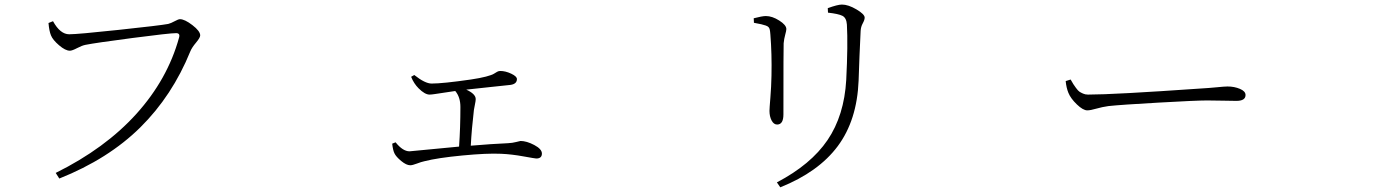

<svg xmlns="http://www.w3.org/2000/svg" viewBox="-20 -760 6040 833"><path d="M210 -668Q241.2 -611.3 280.3 -611.3Q316.4 -611.3 495.1 -630.4Q673.8 -649.4 710 -656.2Q721.7 -659.2 737.8 -668Q753.9 -676.8 760.7 -676.8Q781.2 -676.8 814.9 -650.9Q848.6 -625 848.6 -606.4Q848.6 -596.7 830.6 -575.2Q812.5 -553.7 805.7 -537.1Q727.5 -344.7 588.9 -207.5Q450.2 -70.3 237.3 14.6L221.7 -9.8Q436.5 -116.2 571.8 -266.1Q707 -416 756.8 -596.7Q762.7 -616.2 744.1 -616.2Q715.8 -616.2 555.2 -595.2Q394.5 -574.2 350.6 -565.4Q335.9 -562.5 314.5 -551.3Q293 -540 283.2 -540Q263.7 -540 236.3 -563.5Q209 -586.9 201.2 -606.4Q193.4 -625 190.4 -660.2Z M1763.7 -426.8 1777.3 -434.6Q1824.2 -397.5 1852.5 -397.5Q1901.4 -397.5 2022.5 -415Q2062.5 -420.9 2088.4 -427.7Q2114.3 -434.6 2122.6 -439.9Q2130.9 -445.3 2137.2 -448.7Q2143.6 -452.1 2150.4 -452.1Q2172.9 -452.1 2197.8 -440.4Q2222.7 -428.7 2222.7 -417Q2222.7 -395.5 2194.3 -391.6Q2178.7 -389.6 2106.4 -382.3Q2034.2 -375 2002.9 -371.1Q2043.9 -352.5 2043.9 -330.1Q2043.9 -322.3 2040.5 -306.6Q2037.1 -291 2036.1 -283.2Q2026.4 -201.2 2022.5 -127.9Q2114.3 -135.7 2183.6 -138.7Q2203.1 -139.6 2219.7 -144Q2236.3 -148.4 2238.3 -148.4Q2264.6 -148.4 2297.9 -130.9Q2331.1 -113.3 2331.1 -93.8Q2331.1 -72.3 2306.6 -72.3Q2301.8 -72.3 2251 -81.5Q2200.2 -90.8 2154.3 -92.8Q2092.8 -95.7 1985.8 -85.4Q1878.9 -75.2 1821.3 -60.5Q1807.6 -57.6 1788.6 -50.3Q1769.5 -43 1759.8 -43Q1743.2 -43 1720.7 -61.5Q1698.2 -80.1 1691.4 -94.7Q1684.6 -108.4 1681.6 -136.7L1696.3 -142.6Q1727.5 -103.5 1756.8 -103.5Q1760.7 -103.5 1971.7 -124Q1977.5 -207 1977.5 -295.9Q1977.5 -338.9 1955.1 -365.2Q1935.5 -362.3 1909.7 -358.4Q1883.8 -354.5 1867.7 -352.1Q1851.6 -349.6 1843.8 -349.6Q1823.2 -349.6 1795.9 -377Q1775.4 -397.5 1763.7 -426.8Z M3705.1 -410.2Q3698.2 -238.3 3614.7 -126Q3531.2 -13.7 3365.2 52.7L3350.6 31.2Q3498 -45.9 3570.3 -152.3Q3642.6 -258.8 3651.4 -413.1Q3659.2 -565.4 3654.3 -653.3Q3652.3 -682.6 3634.8 -691.4Q3617.2 -700.2 3572.3 -705.1L3571.3 -724.6Q3614.3 -740.2 3632.8 -740.2Q3660.2 -740.2 3695.8 -719.2Q3731.4 -698.2 3731.4 -683.6Q3731.4 -673.8 3723.1 -658.7Q3714.8 -643.6 3713.9 -626Q3711.9 -595.7 3709 -517.6Q3706.1 -439.5 3705.1 -410.2ZM3301.8 -649.4Q3289.1 -654.3 3251 -661.1L3250 -680.7Q3287.1 -690.4 3302.7 -690.4Q3330.1 -690.4 3360.8 -670.9Q3391.6 -651.4 3391.6 -633.8Q3391.6 -627 3386.7 -609.4Q3381.8 -591.8 3379.9 -572.3Q3378.9 -561.5 3378.9 -263.7Q3378.9 -219.7 3351.6 -219.7Q3336.9 -219.7 3327.6 -237.3Q3318.4 -254.9 3318.4 -279.3Q3318.4 -289.1 3322.3 -336.4Q3326.2 -383.8 3327.1 -431.6Q3329.1 -525.4 3322.3 -610.4Q3321.3 -624 3319.8 -630.9Q3318.4 -637.7 3314.5 -642.1Q3310.5 -646.5 3301.8 -649.4Z M4603.5 -408.2 4625 -415Q4634.8 -398.4 4636.7 -395Q4638.7 -391.6 4647.9 -378.9Q4657.2 -366.2 4663.1 -362.3Q4668.9 -358.4 4678.7 -354Q4688.5 -349.6 4700.2 -349.6Q4811.5 -349.6 5189.5 -376Q5223.6 -377.9 5258.3 -381.3Q5293 -384.8 5305.7 -384.8Q5335 -384.8 5359.4 -374.5Q5383.8 -364.3 5383.8 -347.7Q5383.8 -322.3 5343.8 -322.3Q5330.1 -322.3 5289.6 -323.2Q5249 -324.2 5216.8 -324.2Q5170.9 -324.2 5007.8 -314.9Q4844.7 -305.7 4789.1 -299.8Q4761.7 -295.9 4736.3 -288.6Q4710.9 -281.2 4697.3 -281.2Q4678.7 -281.2 4651.9 -307.1Q4625 -333 4615.2 -357.4Q4606.4 -378.9 4603.5 -408.2Z"/></svg>

Font: Bpmf Zihi Serif Light
Style: Light
Weight: 300
Foundry: But Ko
Version: Version 1.320